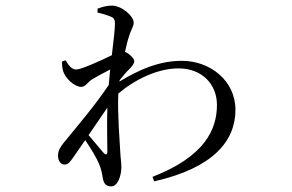

<svg xmlns="http://www.w3.org/2000/svg" viewBox="-20 -602 1040 685"><path d="M307 -318C324 -328 349 -342 373 -354L368 -299C319 -226 264 -162 206 -91C194 -76 187 -63 187 -47C187 -28 197 -15 210 -15C224 -15 230 -25 241 -40L284 -102C304 -73 326 -36 333 -18C341 0 344 16 347 35C351 54 359 63 377 63C400 63 413 25 413 -6C413 -24 410 -38 409 -61C407 -103 399 -190 402 -268C459 -317 541 -358 617 -358C702 -358 754 -300 754 -228C754 -143 714 -45 524 29L530 45C742 -3 820 -100 820 -210C820 -315 729 -385 629 -385C548 -385 477 -354 406 -311L407 -316C418 -330 430 -345 441 -355C451 -366 459 -374 459 -384C459 -393 442 -410 428 -416L426 -417C431 -439 435 -457 439 -468C447 -497 457 -507 457 -521C457 -545 414 -582 379 -582C360 -582 344 -577 328 -571V-557C347 -553 362 -548 372 -544C385 -539 390 -535 390 -517C390 -496 385 -455 379 -405C340 -386 270 -354 252 -354C237 -354 226 -366 214 -387L201 -382C201 -372 202 -361 205 -349C213 -322 246 -292 270 -292C284 -292 292 -307 307 -318ZM363 -218C361 -156 363 -95 363 -62C363 -50 358 -48 350 -56L296 -120Z"/></svg>

Font: Harano Aji Mincho CN
Style: Regular
Weight: 400
Foundry: Masamichi Hosoda
Version: HaranoAjiMinchoCN-Regular version 20230610;ttx 4.39.4